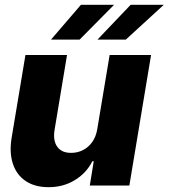

<svg xmlns="http://www.w3.org/2000/svg" viewBox="-20 -776 705 803"><path d="M386.7 -235.4 438.5 -545.9H611.8L521 0H355.5L372.1 -101.6H366.2Q341.3 -51.8 292.2 -22.2Q243.2 7.3 182.1 6.8Q126 6.8 87.9 -18.6Q49.8 -43.9 34.2 -90.1Q18.6 -136.2 28.3 -197.8L86.4 -545.9H260.3L208 -231.4Q201.2 -187.5 219.7 -161.9Q238.3 -136.2 278.3 -136.7Q304.2 -136.7 326.9 -148.2Q349.6 -159.7 365.5 -181.6Q381.3 -203.6 386.7 -235.4ZM387.7 -610.4 526.4 -755.9H665L506.3 -610.4ZM193.4 -610.4 318.4 -755.9H457L313 -610.4Z"/></svg>

Font: Inter Tight ExtraBold
Style: Italic
Weight: 800
Italic angle: -9.39999°
Designer: Rasmus Andersson
Foundry: rsms
Version: Version 3.004